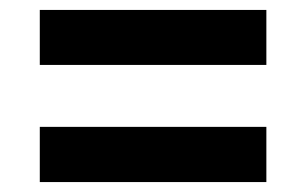

<svg xmlns="http://www.w3.org/2000/svg" viewBox="-20 -495 615 386"><path d="M60 -129V-240Q110 -240 156.8 -240Q203.5 -240 244 -240H331Q372 -240 418.8 -240Q465.5 -240 515.5 -240V-129Q465.5 -129 418.8 -129Q372 -129 331 -129H244Q203.5 -129 156.8 -129Q110 -129 60 -129ZM60 -364.5V-475Q110 -475 156.8 -475Q203.5 -475 244 -475H331Q372 -475 418.8 -475Q465.5 -475 515.5 -475V-364.5Q465.5 -364.5 418.8 -364.5Q372 -364.5 331 -364.5H244Q203.5 -364.5 156.8 -364.5Q110 -364.5 60 -364.5Z"/></svg>

Font: Commissioner Thin SemiBold
Style: Regular
Weight: 600
Version: Version 1.000